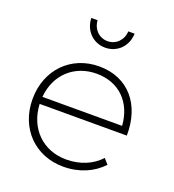

<svg xmlns="http://www.w3.org/2000/svg" viewBox="-133 -836 855 942"><g transform="rotate(20 294.5 -365.5)"><path d="M296 -618C358 -618 407 -665 409 -732H376C374 -686 340 -652 296 -652C252 -652 218 -686 216 -732H183C185 -665 234 -618 296 -618ZM302 -522C155 -522 48 -413 48 -260C48 -107 155 1 302 1C385 1 456 -30 504 -82L480 -109C438 -63 375 -37 304 -37C183 -37 95 -122 89 -249H544C547 -410 455 -522 302 -522ZM90 -286C100 -404 185 -484 302 -484C421 -484 498 -404 506 -286Z"/></g></svg>

Font: Montserrat arm ExtraLight
Style: Regular
Weight: 275
Designer: Julieta Ulanovsky
Foundry: Julieta Ulanovsky
Version: Version 6.000;PS 006.000;hotconv 1.0.88;makeotf.lib2.5.64775